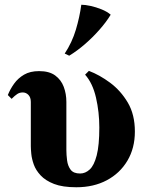

<svg xmlns="http://www.w3.org/2000/svg" viewBox="-20 -775 619 810"><path d="M355 -476Q400 -459 444.5 -426Q489 -393 519 -342.5Q549 -292 549 -220Q549 -150 517.5 -97Q486 -44 430.5 -14.5Q375 15 302 15Q244 15 208 1Q172 -13 151.5 -35Q131 -57 122.5 -81Q114 -105 112 -126Q110 -147 110 -158V-345Q110 -364 100 -374.5Q90 -385 76 -385Q63 -385 53 -378.5Q43 -372 29 -358L13 -374Q23 -399 39.5 -422Q56 -445 81.5 -460Q107 -475 145 -475Q188 -475 213 -456.5Q238 -438 249 -408.5Q260 -379 260 -345V-142Q260 -122 263 -98.5Q266 -75 278 -59Q290 -43 318 -43Q340 -43 358.5 -60Q377 -77 388 -119.5Q399 -162 399 -237Q399 -302 385 -363Q371 -424 339 -460ZM323 -755Q339 -755 362 -750Q385 -745 408.5 -735.5Q432 -726 447 -713Q429 -683 400 -650Q371 -617 338 -588.5Q305 -560 272 -540L253 -549Q284 -596 300 -649.5Q316 -703 323 -755Z"/></svg>

Font: Bona Nova SC
Style: Bold
Weight: 700
Designer: Mateusz Machalski
Foundry: Capitalics
Version: Version 4.001; ttfautohint (v1.8.4.7-5d5b)